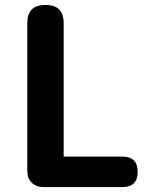

<svg xmlns="http://www.w3.org/2000/svg" viewBox="-20 -761 618 781"><path d="M156 0Q127 0 109 -18Q91 -36 91 -65V-370V-667Q91 -741 165 -741Q239 -741 239 -667V-124H478Q540 -124 540 -62Q540 0 478 0H315Z"/></svg>

Font: GenSenRounded2 TW B
Style: Regular
Weight: 700
Version: Version 2.000;PS 2;hotconv 16.6.51;makeotf.lib2.5.65220 DEVE